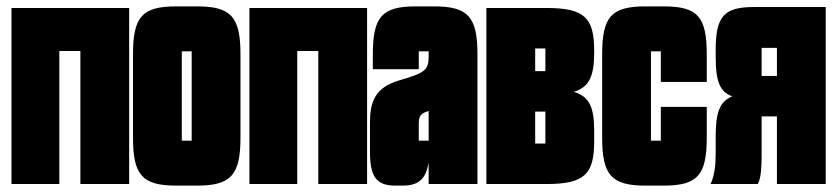

<svg xmlns="http://www.w3.org/2000/svg" viewBox="-20 -577 2609 602"><path d="M166 -417H232V0H385V-552H16V0H166Z M734 -406C734 -524 705 -557 598 -557H533C425 -557 397 -524 397 -406V-146C397 -29 425 5 533 5H598C705 5 734 -29 734 -146ZM550 -416H581V-136H550Z M912 -417H978V0H1131V-552H762V0H912Z M1140 -102C1140 -26 1158 5 1219 5H1243C1297 5 1316 -21 1324 -67V0H1477V-406C1477 -524 1448 -557 1341 -557H1284C1177 -557 1149 -524 1149 -406V-360H1293V-416H1324V-399C1324 -356 1310 -348 1232 -325C1156 -303 1140 -258 1140 -192ZM1324 -136H1293V-186C1293 -213 1297 -221 1324 -229Z M1505 0H1693C1812 0 1843 -30 1843 -134V-168C1843 -240 1828 -275 1779 -289C1828 -304 1843 -339 1843 -412V-418C1843 -522 1812 -552 1693 -552H1505ZM1690 -354H1658V-425H1690ZM1690 -227V-127H1658V-227Z M2052 -136H2021V-416H2052V-320H2196V-406C2196 -524 2168 -557 2061 -557H2004C1896 -557 1868 -524 1868 -406V-146C1868 -29 1896 5 2004 5H2061C2168 5 2196 -29 2196 -146V-242H2052Z M2224 -98C2224 -62 2221 -28 2208 0H2356C2366 -18 2368 -52 2368 -86V-212H2416V0H2569V-555H2344C2249 -555 2224 -525 2224 -420V-398C2224 -324 2236 -289 2276 -275C2236 -259 2224 -223 2224 -150ZM2368 -427H2416V-339H2368Z"/></svg>

Font: Queering Heavy
Style: Bold
Weight: 900
Designer: Adam Naccarato
Foundry: adamnac
Version: Version 2.000;hotconv 1.0.109;makeotfexe 2.5.65596